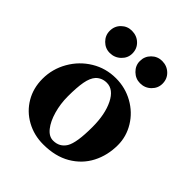

<svg xmlns="http://www.w3.org/2000/svg" viewBox="-185 -748 873 873"><g transform="rotate(45 251.5 -311.5)"><path d="M24 0ZM24 -195Q24 -258 55.5 -313Q87 -368 140.5 -400.5Q194 -433 259 -433Q319 -433 370 -404.5Q421 -376 450.5 -327.5Q480 -279 480 -224Q480 -158 452 -104Q424 -50 369.5 -18Q315 14 237 14Q178 14 129 -13Q80 -40 52 -87.5Q24 -135 24 -195ZM319 -64Q340 -99 340 -200Q340 -282 313.5 -335.5Q287 -389 244 -389Q213 -389 192 -368Q175 -349 168.5 -313Q162 -277 162 -220Q162 -172 174.5 -128Q187 -84 208.5 -57Q230 -30 257 -30Q298 -30 319 -64ZM86 -565Q86 -596 107 -616.5Q128 -637 157 -637Q189 -637 210.5 -616.5Q232 -596 232 -565Q232 -536 210 -515Q188 -494 157 -494Q128 -494 107 -515Q86 -536 86 -565ZM280 -565Q280 -595 301 -616Q322 -637 352 -637Q383 -637 404.5 -616.5Q426 -596 426 -565Q426 -536 404.5 -515Q383 -494 352 -494Q323 -494 301.5 -515Q280 -536 280 -565Z"/></g></svg>

Font: EB Garamond
Style: Bold
Weight: 700
Designer: Georg Duffner and Octavio Pardo
Foundry: Georg Duffner
Version: Version 1.000; ttfautohint (v1.6)